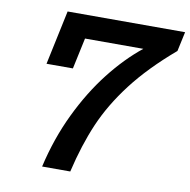

<svg xmlns="http://www.w3.org/2000/svg" viewBox="-79 -776 845 853"><g transform="rotate(10 344.0 -349.0)"><path d="M518 -593H255L225 -453H106L158 -698H688L669 -610Q553 -511 479.5 -415Q406 -319 364 -221.5Q322 -124 293 0H166Q196 -131 250.5 -244Q305 -357 373.5 -444.5Q442 -532 518 -593Z"/></g></svg>

Font: Azeret Mono Medium
Style: Italic
Weight: 500
Italic angle: -12°
Designer: Martin Vácha
Foundry: Displaay
Version: Version 1.000; Glyphs 3.0.3, build 3074